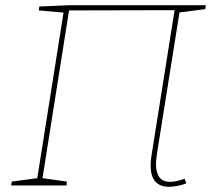

<svg xmlns="http://www.w3.org/2000/svg" viewBox="-20 -712 812 737"><path d="M628 5Q586 5 569 -25.5Q552 -56 562 -118L651 -678L657 -673L237 -672L246 -678L142 -21L137 -29L237 -15L235 0H23L25 -15L131 -29L122 -21L225 -671L231 -663L129 -672L131 -687L247 -692H770L768 -677L661 -663L670 -671L582 -119Q574 -67 586.5 -40.5Q599 -14 633 -14Q656 -14 689 -26L695 -8Q676 -1 659 2Q642 5 628 5Z"/></svg>

Font: Bitter Thin
Style: Italic
Weight: 100
Italic angle: -9°
Designer: Sol Matas, and Bitter project Authors
Foundry: Sol Matas
Version: Version 2.002